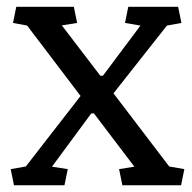

<svg xmlns="http://www.w3.org/2000/svg" viewBox="-20 -550 570 570"><path d="M11.7 -47.9 56.6 -55.7 219.2 -265.1 60.5 -474.1 18.6 -481.9 28.3 -529.8H199.2L209 -481.9L163.6 -474.6L277.8 -325.2H285.6L397 -474.1L351.1 -481.9L360.8 -529.8H508.8L518.6 -481.9L475.6 -474.1L316.9 -272.9L482.4 -55.7L527.3 -47.9L517.6 0H343.3L333.5 -47.9L378.9 -55.2L258.8 -213.4H251L134.3 -55.2L181.2 -47.9L171.4 0H21.5Z"/></svg>

Font: NoticiaText-Regular
Style: Regular
Weight: 400
Designer: JM Sole
Foundry: JM Sole
Version: Version 1.003